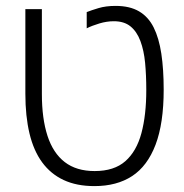

<svg xmlns="http://www.w3.org/2000/svg" viewBox="-20 -619 624 651"><path d="M300 12Q240 12 196 -8.5Q152 -29 123 -68.5Q94 -108 80 -166.5Q66 -225 66 -301V-588H122V-300Q122 -217 141 -158.5Q160 -100 199.5 -69.5Q239 -39 301 -39Q367 -39 405 -72.5Q443 -106 459.5 -167.5Q476 -229 476 -314Q476 -364 472 -406Q468 -448 456 -480Q444 -512 422.5 -529.5Q401 -547 366 -547Q342 -547 317 -539.5Q292 -532 274 -523V-578Q289 -584 314 -591.5Q339 -599 372 -599Q420 -599 451.5 -580.5Q483 -562 501 -526Q519 -490 527 -437Q535 -384 535 -315Q535 -201 507.5 -128.5Q480 -56 428 -22Q376 12 300 12Z"/></svg>

Font: Noto Sans Hebrew SemiCondensed Light
Style: Regular
Weight: 300
Width: 4
Designer: Monotype Design Team
Foundry: Monotype Imaging Inc.
Version: Version 2.003